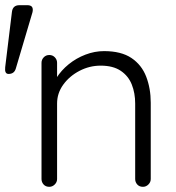

<svg xmlns="http://www.w3.org/2000/svg" viewBox="-52 -720 679 740"><path d="M-6 -674Q-3 -700 23 -700H56Q69 -699 72.5 -691.5Q76 -684 73 -672L9 -456Q3 -435 -19 -435Q-35 -435 -32 -461ZM349 -523Q415 -523 454.5 -496.5Q494 -470 511.5 -424.5Q529 -379 529 -324V-30Q529 -18 520 -9Q511 0 499 0Q485 0 477 -9Q469 -18 469 -30V-321Q469 -361 456 -394Q443 -427 413.5 -447Q384 -467 336 -467Q293 -467 254.5 -447Q216 -427 192 -394Q168 -361 168 -321V-30Q168 -18 159 -9Q150 0 138 0Q124 0 116 -9Q108 -18 108 -30V-478Q108 -490 116.5 -499Q125 -508 138 -508Q151 -508 159.5 -499Q168 -490 168 -478V-394L145 -358Q147 -390 165.5 -419.5Q184 -449 213 -472.5Q242 -496 277.5 -509.5Q313 -523 349 -523Z"/></svg>

Font: zvoove
Style: Regular
Weight: 400
Designer: Vernon Adams (Nunito) & Andrew Paglinawan (Quicksand)
Foundry: zvoove
Version: Version 3.006